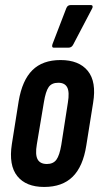

<svg xmlns="http://www.w3.org/2000/svg" viewBox="-20 -735 397 761"><path d="M155 6Q83 6 48.5 -37Q14 -80 27 -164L54 -334Q68 -417 108.5 -457Q149 -497 220 -497Q293 -497 328 -454Q363 -411 349 -327L322 -158Q309 -75 268 -34.5Q227 6 155 6ZM166 -85Q191 -85 203.5 -102Q216 -119 223 -161L249 -328Q256 -370 246.5 -388.5Q237 -407 211 -407Q185 -407 173 -390Q161 -373 154 -330L126 -163Q119 -122 129 -103.5Q139 -85 166 -85ZM194 -546Q188 -546 187 -550Q186 -554 188 -560L243 -703Q246 -710 250.5 -712.5Q255 -715 261 -715H339Q346 -715 347 -710.5Q348 -706 345 -701L270 -558Q264 -546 251 -546Z"/></svg>

Font: Sofia Sans Extra Condensed
Style: Bold Italic
Weight: 700
Italic angle: -9°
Designer: Botio Nikoltchev, Ani Petrova
Foundry: lettersoup
Version: Version 4.101